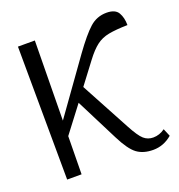

<svg xmlns="http://www.w3.org/2000/svg" viewBox="-105 -631 678 726"><g transform="rotate(-20 233.5 -268.0)"><path d="M46 0 43 -536H111L107 -215L260 -429Q304 -490 333 -516Q362 -542 401 -542Q436 -542 448 -521.5Q460 -501 460 -471Q413 -470 384 -464.5Q355 -459 333.5 -442.5Q312 -426 288 -394L223 -308L329 -111Q353 -66 369 -52Q385 -38 407 -38Q432 -38 454 -54L467 -23Q433 6 391 6Q351 6 325.5 -13Q300 -32 272 -88L186 -258L106 -153L104 0Z"/></g></svg>

Font: Noto Serif SemiCondensed Light
Style: Regular
Weight: 300
Width: 4
Designer: Monotype Design Team
Foundry: Monotype Imaging Inc.
Version: Version 2.013